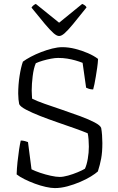

<svg xmlns="http://www.w3.org/2000/svg" viewBox="-20 -961 604 981"><path d="M260 0Q241 0 214 -6Q187 -12 158.5 -22.5Q130 -33 105 -45.5Q80 -58 65 -70Q66 -100 69.5 -133.5Q73 -167 77.5 -196.5Q82 -226 86 -243Q97 -243 108 -240Q119 -237 123 -235L141 -96Q159 -87 185.5 -78Q212 -69 239.5 -63Q267 -57 285 -57Q303 -57 328 -64Q353 -71 377 -81Q401 -91 414 -99Q423 -118 428.5 -149.5Q434 -181 434 -212Q434 -229 432.5 -248.5Q431 -268 428 -280Q402 -291 361 -305.5Q320 -320 273.5 -336Q227 -352 185 -368.5Q143 -385 113.5 -400.5Q84 -416 78 -429Q76 -438 74.5 -453Q73 -468 73 -483Q73 -528 80 -573Q87 -618 97 -646Q113 -658 137.5 -671Q162 -684 190.5 -695Q219 -706 247 -713Q275 -720 298 -720Q330 -720 364 -711.5Q398 -703 429 -689.5Q460 -676 481 -660Q480 -638 476.5 -614.5Q473 -591 469.5 -569.5Q466 -548 462.5 -531Q459 -514 456 -504Q443 -504 433.5 -507.5Q424 -511 420 -513L402 -640Q384 -647 364.5 -652.5Q345 -658 323.5 -661.5Q302 -665 277 -665Q261 -665 240 -661Q219 -657 198.5 -651Q178 -645 163 -638Q152 -613 147 -572Q142 -531 142 -499Q142 -488 143 -473.5Q144 -459 144 -457Q167 -445 208.5 -430.5Q250 -416 297.5 -400Q345 -384 389.5 -367.5Q434 -351 463.5 -335.5Q493 -320 497 -307Q500 -291 501.5 -270Q503 -249 503 -230Q503 -184 497 -151.5Q491 -119 480 -85Q468 -74 444.5 -59.5Q421 -45 389.5 -31.5Q358 -18 324.5 -9Q291 0 260 0ZM282 -777Q270 -777 253 -792Q236 -807 209 -839Q182 -871 141 -922Q143 -926 148.5 -931.5Q154 -937 163 -941L282 -845L400 -941Q410 -937 415.5 -932Q421 -927 422 -923Q380 -870 353 -837.5Q326 -805 310 -791Q294 -777 282 -777Z"/></svg>

Font: Texturina Medium 12pt Thin
Style: Regular
Weight: 250
Version: Version 1.002